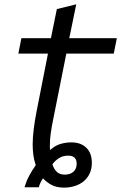

<svg xmlns="http://www.w3.org/2000/svg" viewBox="-20 -667 590 889"><path d="M202.1 -418.9H64.9L79.1 -490.2H215.8L243.2 -625L333 -647L300.8 -490.2H521L506.8 -418.9H287.1L225.1 -108.4Q219.2 -79.6 215.1 -50.8Q210.9 -22 210.9 4.9Q210.9 10.3 210.9 15.6Q210.9 21 211.9 27.8Q235.8 6.3 260.7 -0.7Q285.6 -7.8 310.1 -7.8Q354.5 -7.8 379.9 17.3Q405.3 42.5 405.3 86.9Q405.3 115.2 395 136.7Q384.8 158.2 367.2 172.6Q349.6 187 326.2 194.3Q302.7 201.7 276.4 201.7Q241.7 201.7 218.3 189Q194.8 176.3 179.2 158.7Q173.8 165.5 168.5 176.3Q163.1 187 159.7 200.2H93.3Q102.5 170.4 115 147Q127.4 123.5 145.5 97.7Q137.2 72.8 134.3 49.8Q131.3 26.9 131.3 2Q131.3 -30.3 136.2 -69.6Q141.1 -108.9 149.4 -151.4ZM222.7 93.3Q228 112.8 241.5 127.2Q254.9 141.6 279.8 141.6Q304.7 141.6 319.8 128.4Q335 115.2 335 91.3Q335 73.2 325.7 63.5Q316.4 53.7 295.9 53.7Q272 53.7 254.6 64.2Q237.3 74.7 222.7 93.3Z"/></svg>

Font: Code New Roman
Style: Italic
Weight: 400
Italic angle: -11°
Monospace: yes
Designer: Sam Radian
Foundry: Code New Roman
Version: Version 1.508 October 19, 2014